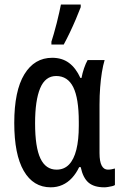

<svg xmlns="http://www.w3.org/2000/svg" viewBox="-20 -798 526 828"><path d="M224.1 -66.4Q256.3 -66.4 277.6 -88.4Q298.8 -110.4 309.3 -152.6Q319.8 -194.8 319.8 -255.4V-272.9Q319.8 -374 295.9 -422.1Q272 -470.2 222.2 -470.2Q175.3 -470.2 153.3 -417.7Q131.3 -365.2 131.3 -266.6Q131.3 -163.1 154.3 -114.7Q177.2 -66.4 224.1 -66.4ZM198.7 9.8Q123.5 9.8 82.5 -61Q41.5 -131.8 41.5 -267.6Q41.5 -406.2 85 -477.5Q128.4 -548.8 205.1 -548.8Q247.6 -548.8 277.3 -526.9Q307.1 -504.9 326.7 -461.9H331.5Q335.4 -482.9 342.5 -503.7Q349.6 -524.4 357.9 -539.1H431.2Q424.3 -516.1 419.4 -486.1Q414.6 -456.1 411.9 -420.9Q409.2 -385.7 409.2 -346.7V-137.7Q409.2 -101.6 418.5 -84Q427.7 -66.4 445.3 -66.4Q453.6 -66.4 461.2 -67.9Q468.8 -69.3 475.6 -71.3V0Q471.7 2.9 463.4 4.9Q455.1 6.8 446 8.3Q437 9.8 429.7 9.8Q385.7 9.8 361.8 -10.5Q337.9 -30.8 328.1 -77.1H321.3Q308.6 -50.3 290.3 -30.5Q272 -10.7 249 -0.5Q226.1 9.8 198.7 9.8ZM201.7 -606V-618.2Q205.6 -629.9 211.9 -651.6Q218.3 -673.3 224.6 -698.5Q231 -723.6 235.8 -745.6Q240.7 -767.6 242.7 -778.3H328.1V-767.1Q318.8 -743.2 306.9 -714.8Q294.9 -686.5 281.5 -658.4Q268.1 -630.4 254.9 -606Z"/></svg>

Font: Open Sans Condensed Medium
Style: Regular
Weight: 500
Width: 3
Designer: Monotype Design Team
Foundry: Monotype Imaging Inc.
Version: Version 3.000